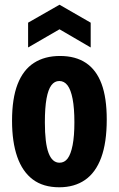

<svg xmlns="http://www.w3.org/2000/svg" viewBox="-20 -779 504 813"><path d="M231 14Q163 14 119 -19Q75 -52 53 -115Q31 -178 31 -268Q31 -362 54.5 -422.5Q78 -483 123.5 -512.5Q169 -542 234 -542Q300 -542 344 -512.5Q388 -483 410 -424Q432 -365 432 -273Q432 -175 408.5 -111.5Q385 -48 340 -17Q295 14 231 14ZM232 -90Q253 -90 266.5 -108Q280 -126 287.5 -164.5Q295 -203 295 -261Q295 -321 287.5 -360Q280 -399 266 -417.5Q252 -436 231 -436Q211 -436 197.5 -418Q184 -400 177 -361.5Q170 -323 170 -261Q170 -173 185.5 -131.5Q201 -90 232 -90ZM99 -578V-683L232 -759L364 -683V-578L232 -655Z"/></svg>

Font: Bricolage Grotesque Condensed
Style: Bold
Weight: 700
Width: 3
Designer: Mathieu Triay
Foundry: Atelier Triay
Version: Version 1.001;gftools[0.9.33.dev8+g029e19f]